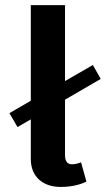

<svg xmlns="http://www.w3.org/2000/svg" viewBox="-20 -720 415 748"><path d="M316.7 -12.5 295.8 -87.5C295.8 -87.5 278.3 -80 260.8 -80C246.7 -80 233.3 -85.8 233.3 -116.7V-331.7L372.5 -412.5L341.7 -466.7L233.3 -404.2V-700H100V-327.5L16.7 -279.2L48.3 -225L100 -255V-100C100 -35 143.3 8.3 216.7 8.3C264.2 8.3 298.3 -3.3 316.7 -12.5Z"/></svg>

Font: BoonHome
Style: Bold
Weight: 700
Designer: Sungsit Sawaiwan
Foundry: Sungsit Sawaiwan
Version: Version 0.2